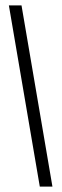

<svg xmlns="http://www.w3.org/2000/svg" viewBox="-20 -694 230 714"><path d="M128 0H175L60 -674H13Z"/></svg>

Font: Anybody ExtraCondensed Light
Style: Regular
Weight: 300
Width: 2
Version: Version 1.113;gftools[0.9.25]